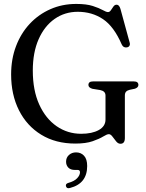

<svg xmlns="http://www.w3.org/2000/svg" viewBox="-20 -734 763 1001"><path d="M631 -14.5Q631 15.5 608 15.5Q595.5 15.5 585.5 3Q575.5 -9.5 566.2 -22Q557 -34.5 547.5 -34.5Q537.5 -34.5 517.8 -22.2Q498 -10 463 2.2Q428 14.5 373 14.5Q270 14.5 194.8 -31.8Q119.5 -78 78.8 -159.2Q38 -240.5 38 -346Q38 -426 63.5 -493.2Q89 -560.5 135 -609.8Q181 -659 242.8 -686.2Q304.5 -713.5 377.5 -713.5Q430.5 -713.5 463.8 -702.8Q497 -692 515.5 -681.5Q534 -671 543 -671Q551.5 -671 558 -680.5Q564.5 -690 571.2 -699.8Q578 -709.5 588 -709.5Q601.5 -709.5 608 -687.5L656 -512Q659 -502.5 654.8 -495.2Q650.5 -488 641 -487Q623 -484 614.5 -502.5Q574 -596 517 -634.2Q460 -672.5 385.5 -672.5Q318 -672.5 265 -635.5Q212 -598.5 181.5 -529.8Q151 -461 151 -366Q151 -263 184.5 -189.2Q218 -115.5 275.2 -76Q332.5 -36.5 403 -36.5Q460 -36.5 495 -56Q530 -75.5 530 -110.5V-236Q530 -259 502.5 -264.5L462 -271Q441 -277 441 -291Q441 -309.5 464.5 -309.5H678Q701.5 -309.5 701.5 -291Q701.5 -278 683.5 -271.5L657 -266Q644 -263 637.5 -256.2Q631 -249.5 631 -236ZM371 152Q348 152 336.2 139.8Q324.5 127.5 324.5 109Q324.5 87.5 339.5 74Q354.5 60.5 376.5 60.5Q402 60.5 418.2 78Q434.5 95.5 434.5 131.5Q434.5 223 345 246Q328 251 324 237Q320.5 224 336.5 219.5Q367.5 211 382.2 195.2Q397 179.5 397 164Q397 152 385 152Z"/></svg>

Font: Fraunces 72pt S050
Style: Regular
Weight: 400
Version: Version 1.000; ttfautohint (v1.8.3)